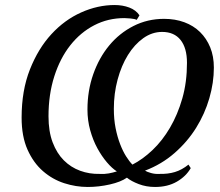

<svg xmlns="http://www.w3.org/2000/svg" viewBox="-20 -732 877 764"><path d="M739 -63Q720 -30 683.5 -9Q647 12 597 12Q562 12 532 0.5Q502 -11 485 -25Q461 -8 417 2Q373 12 329 12Q282 12 235.5 -3Q189 -18 151 -51Q113 -84 89.5 -136.5Q66 -189 66 -264Q66 -372 99 -455.5Q132 -539 184.5 -596Q237 -653 303 -682.5Q369 -712 436 -712Q468 -712 494.5 -702Q521 -692 535 -671L524 -653Q516 -657 499.5 -658.5Q483 -660 475 -660Q410 -660 355 -631.5Q300 -603 259.5 -551.5Q219 -500 196 -428Q173 -356 173 -269Q173 -209 189.5 -165.5Q206 -122 234 -94Q262 -66 299 -52.5Q336 -39 377 -40Q397 -39 413 -42Q429 -45 445 -50Q426 -62 405.5 -86Q385 -110 367.5 -142Q350 -174 339 -213.5Q328 -253 328 -296Q328 -371 351 -436.5Q374 -502 414.5 -551Q455 -600 511 -628.5Q567 -657 633 -657Q677 -657 713.5 -643.5Q750 -630 776 -604.5Q802 -579 816.5 -543.5Q831 -508 831 -463Q831 -403 813 -341Q795 -279 760.5 -223.5Q726 -168 674.5 -123Q623 -78 557 -53Q565 -48 581 -43.5Q597 -39 613 -40Q648 -39 676 -47.5Q704 -56 730 -77ZM433 -299Q433 -257 440 -222Q447 -187 458 -158.5Q469 -130 482 -109.5Q495 -89 507 -77Q548 -98 587 -135Q626 -172 656.5 -224Q687 -276 705.5 -340.5Q724 -405 724 -482Q724 -541 698.5 -573Q673 -605 625 -605Q585 -605 550 -580Q515 -555 489 -513Q463 -471 448 -415.5Q433 -360 433 -299Z"/></svg>

Font: PTSerifItalic
Style: Italic
Weight: 400
Italic angle: -12°
Designer: A.Korolkova, O.Umpeleva, V.Yefimov
Foundry: ParaType Ltd
Version: Version 1.000W OFL